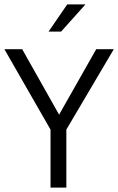

<svg xmlns="http://www.w3.org/2000/svg" viewBox="-21 -854 538 874"><path d="M80 -630 248 -332 417 -630H497L281 -264V0H209V-264L-1 -630ZM257 -710H200L285 -834H368Z"/></svg>

Font: Mukta Vaani Light
Style: Regular
Weight: 300
Designer: Noopur Datye, Girish Dalvi, Yashodeep Gholap, Pallavi Karambelkar
Foundry: Ek Type
Version: Version 2.538;PS 1.000;hotconv 16.6.51;makeotf.lib2.5.65220;